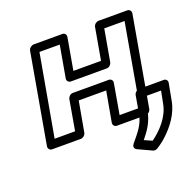

<svg xmlns="http://www.w3.org/2000/svg" viewBox="-134 -694 1078 1058"><g transform="rotate(-20 405.0 -164.5)"><path d="M601 -25H482L513 -203C516 -218 504 -228 493 -228H281C266 -228 254 -214 252 -203L221 -25H101L186 -503H305L272 -316C269 -301 282 -291 293 -291H504C519 -291 531 -305 533 -316L566 -503H685ZM617 25C628 25 644 15 647 0L740 -528C742 -539 734 -553 719 -553H550C539 -553 524 -543 521 -528L488 -341H326L359 -528C361 -539 354 -553 339 -553H170C159 -553 143 -543 140 -528L47 0C45 11 53 25 68 25H237C248 25 263 15 266 0L298 -178H459L427 0C425 11 433 25 448 25ZM605 170 560 150C592 111 624 68 635 4L649 -74H743L729 -3C716 71 658 132 605 170ZM502 148C484 170 501 181 507 184L589 222C596 225 606 224 614 219C635 206 655 191 673 174C718 132 766 72 779 -3L797 -99C800 -113 790 -124 777 -124H633C622 -124 606 -114 603 -99L585 4C574 66 541 100 502 148Z"/></g></svg>

Font: Asimov
Style: XWidOuIt
Weight: 500
Designer: Google
Version: Version 2.000980; 2014